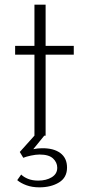

<svg xmlns="http://www.w3.org/2000/svg" viewBox="-20 -583 365 825"><path d="M128 -563H176V-386H297V-348H176V0H128V-348H45V-386H128ZM71 167Q82 178 100.5 185.5Q119 193 144 193Q179 193 202.5 178.5Q226 164 226 138Q226 115 208 98Q190 81 150 81Q134 81 113 85.5Q92 90 80 95L65 70L135 -8L171 -1L123 58Q142 54 159 54Q210 53 239 74.5Q268 96 268 137Q268 180 233.5 201Q199 222 149 222Q118 222 93.5 213Q69 204 54 191Z"/></svg>

Font: Synthetic Light
Style: Regular
Weight: 300
Designer: Santiago Orozco
Foundry: Typemade
Version: Version 2.000; ttfautohint (v1.8.4.7-5d5b)